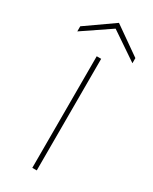

<svg xmlns="http://www.w3.org/2000/svg" viewBox="-219 -703 598 748"><g transform="rotate(30 80.0 -329.0)"><path d="M70 0V-502H90V0ZM-44 -548V-571L80 -658L204 -571V-548L80 -632Z"/></g></svg>

Font: DM Sans 16pt Thin
Style: Regular
Weight: 250
Version: Version 4.004;gftools[0.9.30]